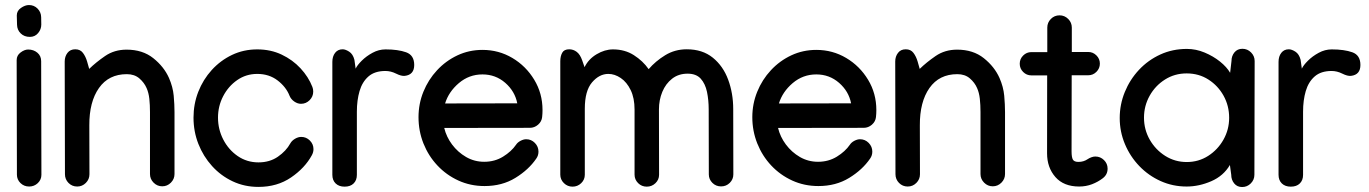

<svg xmlns="http://www.w3.org/2000/svg" viewBox="-20 -732 5453 765"><path d="M99.1 -585Q76.7 -585 62.5 -598.9Q48.3 -612.8 47.9 -633.3L46.9 -670.4Q46.9 -689 63.5 -700.4Q80.1 -711.9 95.2 -711.9Q115.7 -711.9 129.6 -697.8Q143.6 -683.6 144 -663.6L144.5 -634.3Q144.5 -615.2 131.8 -600.1Q119.1 -585 99.1 -585ZM46.4 -492.7Q46.4 -511.2 62 -522.9Q77.6 -534.7 92.3 -534.7Q113.8 -534.7 128.9 -522Q144 -509.3 144 -488.3V-487.8L145 -35.6Q145 -16.1 130.6 -2.4Q116.2 11.2 96.2 11.2Q75.7 11.2 61.5 -2.7Q47.4 -16.6 47.4 -36.1Z M335.4 -457.5Q361.8 -483.4 398.7 -508.8Q435.5 -534.2 484.4 -534.2Q548.3 -534.2 590.8 -500.2Q633.3 -466.3 653.3 -421.4Q668.9 -385.7 672.1 -350.8Q675.3 -315.9 675.3 -285.2V-38.6Q675.3 -18.6 660.9 -4.2Q646.5 10.3 626.5 10.3Q606.4 10.3 592 -4.2Q577.6 -18.6 577.6 -38.6V-285.2Q577.6 -314 575 -338.4Q572.3 -362.8 564 -381.3Q554.7 -402.8 535.2 -419.7Q515.6 -436.5 485.4 -436.5Q413.1 -436.5 374.3 -381.3Q335.4 -326.2 335.9 -232.4L336.4 -37.6Q336.4 -17.6 322 -3.2Q307.6 11.2 287.6 11.2Q267.1 11.2 252.9 -3.2Q238.8 -17.6 238.8 -38.1L237.8 -486.8Q237.8 -506.8 248.8 -521.2Q259.8 -535.6 279.8 -535.6Q299.8 -535.6 310.5 -521.2Q321.3 -506.8 327.1 -486.8Z M751 -263.2Q751 -317.4 770 -366.2Q789.1 -415 823.7 -453.1Q858.4 -491.2 904.5 -513.2Q950.7 -535.2 1004.9 -535.2Q1058.6 -535.2 1102.3 -514.4Q1146 -493.7 1177.5 -459.7Q1209 -425.8 1224.6 -385.7Q1228 -377.4 1228 -367.2Q1228 -347.2 1213.6 -332.8Q1199.2 -318.4 1179.2 -318.4Q1165.5 -318.4 1152.3 -327.6Q1139.2 -336.9 1133.8 -350.1Q1120.1 -385.3 1086.2 -411.4Q1052.2 -437.5 1004.9 -437.5Q960.4 -437.5 925 -412.8Q889.6 -388.2 869.1 -348.6Q848.6 -309.1 848.6 -263.2Q848.6 -216.8 869.6 -176Q890.6 -135.3 927.2 -110.1Q963.9 -85 1009.8 -85Q1054.7 -85 1087.4 -107.7Q1120.1 -130.4 1136.7 -160.6Q1142.6 -171.4 1155.3 -179Q1168 -186.5 1180.2 -186.5Q1200.2 -186.5 1214.6 -172.1Q1229 -157.7 1229 -137.7Q1229 -125.5 1222.7 -113.8Q1194.8 -62.5 1139.6 -24.9Q1084.5 12.7 1009.8 12.7Q954.1 12.7 907 -9.5Q859.9 -31.7 825 -70.3Q790 -108.9 770.5 -158.4Q751 -208 751 -263.2Z M1630.4 -473.1Q1630.4 -434.1 1592.8 -429.7Q1579.1 -428.2 1558.1 -438.7Q1537.1 -449.2 1515.6 -449.2Q1473.1 -449.2 1448.2 -427.5Q1423.3 -405.8 1412.6 -369.1Q1401.9 -332.5 1401.9 -287.1V-35.2Q1401.9 -13.7 1388.9 -1Q1376 11.7 1353 11.7Q1330.6 11.7 1317.4 -1Q1304.2 -13.7 1304.2 -35.6V-485.4Q1304.2 -507.3 1315.2 -521.5Q1326.2 -535.6 1345.2 -535.6Q1356.4 -535.6 1371.3 -526.1Q1386.2 -516.6 1392.1 -493.7L1397 -458.5Q1403.3 -472.2 1421.4 -490.2Q1439.5 -508.3 1464.4 -521.7Q1489.3 -535.2 1516.1 -535.2Q1565.9 -535.2 1598.1 -523.7Q1630.4 -512.2 1630.4 -473.1Z M1902.3 -533.2Q1967.3 -533.2 2021.5 -501Q2075.7 -468.8 2108.6 -414.3Q2141.6 -359.9 2141.6 -293.5Q2141.6 -279.8 2140.1 -265.6Q2138.2 -247.6 2123.8 -235.1Q2109.4 -222.7 2091.3 -222.7L1750 -222.2Q1758.3 -187 1781.2 -156.2Q1804.2 -125.5 1837.2 -106.4Q1870.1 -87.4 1909.2 -87.4Q1951.2 -87.4 1984.4 -107.9Q2017.6 -128.4 2036.1 -155.3Q2042 -164.6 2054 -170.9Q2065.9 -177.2 2076.7 -177.2Q2096.7 -177.2 2111.1 -162.6Q2125.5 -147.9 2125.5 -127.9Q2125.5 -112.3 2116.7 -100.1Q2086.4 -55.7 2033.4 -23.2Q1980.5 9.3 1910.6 9.3Q1854.5 9.3 1806.4 -12.7Q1758.3 -34.7 1722.7 -72.8Q1687 -110.8 1667.2 -160.4Q1647.5 -210 1647.5 -265.1Q1647.5 -318.4 1667 -366.5Q1686.5 -414.6 1721.4 -452.1Q1756.3 -489.7 1802.7 -511.5Q1849.1 -533.2 1902.3 -533.2ZM2041 -320.3Q2031.7 -368.2 1993.2 -401.9Q1954.6 -435.5 1902.3 -435.5Q1849.1 -435.5 1808.3 -400.9Q1767.6 -366.2 1753.4 -319.8Z M2422.4 -535.2Q2469.7 -535.2 2505.6 -512.2Q2541.5 -489.3 2564.5 -456.5Q2591.8 -488.3 2630.4 -512Q2668.9 -535.6 2716.3 -535.6Q2778.8 -535.6 2820.1 -502.2Q2861.3 -468.8 2881.3 -414.6Q2901.4 -360.4 2901.4 -297.4L2901.9 -37.1Q2901.9 -17.6 2887.7 -3.4Q2873.5 10.7 2853 10.7Q2832.5 10.7 2818.4 -3.4Q2804.2 -17.6 2804.2 -37.1L2803.7 -296.4Q2803.7 -333.5 2796.9 -366Q2790 -398.4 2772 -418.5Q2753.9 -438.5 2719.7 -438.5Q2683.6 -438.5 2658 -418.5Q2632.3 -398.4 2618.9 -366Q2605.5 -333.5 2605.5 -295.9L2606 -35.6Q2606 -16.1 2591.6 -2.2Q2577.1 11.7 2557.1 11.7Q2536.6 11.7 2522.5 -2.4Q2508.3 -16.6 2508.3 -36.1V-295.4Q2508.3 -341.3 2492.9 -373Q2477.5 -404.8 2453.4 -421.1Q2429.2 -437.5 2403.8 -437.5Q2367.7 -437.5 2338.9 -403.8Q2310.1 -370.1 2310.1 -298.8V-35.6Q2310.1 -16.1 2295.7 -2.2Q2281.2 11.7 2261.2 11.7Q2241.2 11.7 2226.8 -2.4Q2212.4 -16.6 2212.4 -36.1V-487.8Q2212.4 -507.8 2220 -521.7Q2227.5 -535.6 2248 -535.6Q2264.2 -535.6 2277.8 -525.4Q2291.5 -515.1 2299.8 -491.2L2309.1 -464.4Q2324.7 -496.6 2357.2 -515.9Q2389.6 -535.2 2422.4 -535.2Z M3232.4 -533.2Q3297.4 -533.2 3351.6 -501Q3405.8 -468.8 3438.7 -414.3Q3471.7 -359.9 3471.7 -293.5Q3471.7 -279.8 3470.2 -265.6Q3468.3 -247.6 3453.9 -235.1Q3439.5 -222.7 3421.4 -222.7L3080.1 -222.2Q3088.4 -187 3111.3 -156.2Q3134.3 -125.5 3167.2 -106.4Q3200.2 -87.4 3239.3 -87.4Q3281.2 -87.4 3314.5 -107.9Q3347.7 -128.4 3366.2 -155.3Q3372.1 -164.6 3384 -170.9Q3396 -177.2 3406.7 -177.2Q3426.8 -177.2 3441.2 -162.6Q3455.6 -147.9 3455.6 -127.9Q3455.6 -112.3 3446.8 -100.1Q3416.5 -55.7 3363.5 -23.2Q3310.5 9.3 3240.7 9.3Q3184.6 9.3 3136.5 -12.7Q3088.4 -34.7 3052.7 -72.8Q3017.1 -110.8 2997.3 -160.4Q2977.5 -210 2977.5 -265.1Q2977.5 -318.4 2997.1 -366.5Q3016.6 -414.6 3051.5 -452.1Q3086.4 -489.7 3132.8 -511.5Q3179.2 -533.2 3232.4 -533.2ZM3371.1 -320.3Q3361.8 -368.2 3323.2 -401.9Q3284.7 -435.5 3232.4 -435.5Q3179.2 -435.5 3138.4 -400.9Q3097.7 -366.2 3083.5 -319.8Z M3644.5 -457.5Q3670.9 -483.4 3707.8 -508.8Q3744.6 -534.2 3793.5 -534.2Q3857.4 -534.2 3899.9 -500.2Q3942.4 -466.3 3962.4 -421.4Q3978 -385.7 3981.2 -350.8Q3984.4 -315.9 3984.4 -285.2V-38.6Q3984.4 -18.6 3970 -4.2Q3955.6 10.3 3935.5 10.3Q3915.5 10.3 3901.1 -4.2Q3886.7 -18.6 3886.7 -38.6V-285.2Q3886.7 -314 3884 -338.4Q3881.3 -362.8 3873 -381.3Q3863.8 -402.8 3844.2 -419.7Q3824.7 -436.5 3794.4 -436.5Q3722.2 -436.5 3683.3 -381.3Q3644.5 -326.2 3645 -232.4L3645.5 -37.6Q3645.5 -17.6 3631.1 -3.2Q3616.7 11.2 3596.7 11.2Q3576.2 11.2 3562 -3.2Q3547.9 -17.6 3547.9 -38.1L3546.9 -486.8Q3546.9 -506.8 3557.9 -521.2Q3568.8 -535.6 3588.9 -535.6Q3608.9 -535.6 3619.6 -521.2Q3630.4 -506.8 3636.2 -486.8Z M4152.8 -622.1Q4152.8 -642.1 4167 -656.5Q4181.2 -670.9 4201.7 -670.9Q4221.7 -670.9 4236.1 -656.5Q4250.5 -642.1 4250.5 -622.1V-524.9H4315.9Q4335 -524.9 4348.6 -511.2Q4362.3 -497.6 4362.3 -478.5Q4362.3 -459.5 4348.6 -445.8Q4335 -432.1 4315.9 -432.1H4250L4249.5 -129.9V-128.9Q4249.5 -105 4254.9 -95.9Q4260.3 -86.9 4276.9 -86.9Q4297.9 -86.9 4314 -98.1Q4319.8 -102.1 4328.1 -105.2Q4336.4 -108.4 4344.2 -108.4Q4364.3 -108.4 4378.7 -94.2Q4393.1 -80.1 4393.1 -60.1Q4393.1 -36.1 4373.5 -21.5Q4355 -7.3 4331.1 2Q4307.1 11.2 4279.8 11.2Q4218.3 11.2 4185.1 -26.6Q4151.9 -64.5 4151.9 -121.1V-125.5L4152.3 -431.6H4089.4Q4070.3 -431.6 4056.6 -445.3Q4043 -459 4043 -478Q4043 -497.1 4056.6 -510.7Q4070.3 -524.4 4089.4 -524.4H4152.8Z M4709 -537.1Q4745.1 -537.1 4779.5 -522.7Q4814 -508.3 4841.1 -486.6Q4868.2 -464.8 4881.3 -441.9L4886.7 -488.8Q4886.7 -508.8 4898.4 -523.2Q4910.2 -537.6 4930.2 -537.6Q4950.2 -537.6 4964.6 -523.2Q4979 -508.8 4979 -488.8V-487.8L4978 -35.6Q4978 -15.6 4963.6 -1.2Q4949.2 13.2 4929.2 13.2Q4909.2 13.2 4897.5 -1.2Q4885.7 -15.6 4885.7 -35.6L4880.4 -74.7Q4855 -31.2 4806.2 -10Q4757.3 11.2 4708 11.2Q4652.8 11.2 4604.5 -10.5Q4556.2 -32.2 4519.5 -70.3Q4482.9 -108.4 4462.2 -157.7Q4441.4 -207 4441.4 -261.7Q4441.4 -315.9 4461.7 -365.5Q4481.9 -415 4518.3 -453.9Q4554.7 -492.7 4603.3 -514.9Q4651.9 -537.1 4709 -537.1ZM4877.4 -262.7Q4877.4 -310.5 4855.2 -350.6Q4833 -390.6 4794.9 -415Q4756.8 -439.5 4708 -439.5Q4660.2 -439.5 4621.6 -415Q4583 -390.6 4560.5 -350.3Q4538.1 -310.1 4538.1 -263.2Q4538.1 -215.8 4561 -175.5Q4584 -135.3 4622.8 -110.8Q4661.6 -86.4 4708.5 -86.4Q4755.4 -86.4 4793.7 -110.8Q4832 -135.3 4854.7 -175.5Q4877.4 -215.8 4877.4 -262.7Z M5400.4 -473.1Q5400.4 -434.1 5362.8 -429.7Q5349.1 -428.2 5328.1 -438.7Q5307.1 -449.2 5285.6 -449.2Q5243.2 -449.2 5218.3 -427.5Q5193.4 -405.8 5182.6 -369.1Q5171.9 -332.5 5171.9 -287.1V-35.2Q5171.9 -13.7 5158.9 -1Q5146 11.7 5123 11.7Q5100.6 11.7 5087.4 -1Q5074.2 -13.7 5074.2 -35.6V-485.4Q5074.2 -507.3 5085.2 -521.5Q5096.2 -535.6 5115.2 -535.6Q5126.5 -535.6 5141.4 -526.1Q5156.2 -516.6 5162.1 -493.7L5167 -458.5Q5173.3 -472.2 5191.4 -490.2Q5209.5 -508.3 5234.4 -521.7Q5259.3 -535.2 5286.1 -535.2Q5335.9 -535.2 5368.2 -523.7Q5400.4 -512.2 5400.4 -473.1Z"/></svg>

Font: Manjari
Style: Bold
Weight: 700
Designer: Santhosh Thottingal <santhosh.thottingal@gmail.com>
Version: Version 2.000